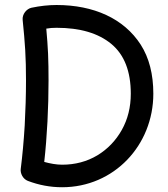

<svg xmlns="http://www.w3.org/2000/svg" viewBox="-20 -724 684 782"><path d="M107.9 -692.4C88.4 -688 69.8 -666.5 72.3 -642.6C82 -547.4 85.9 -493.2 85.9 -396C85.9 -336.9 84 -275.4 80.6 -212.4C76.7 -148.9 71.3 -90.3 64.5 -36.1C62 -18.1 73.2 4.9 93.3 12.7C138.2 29.8 184.6 38.6 232.9 38.6C444.3 38.6 604.5 -132.3 604.5 -342.3C604.5 -421.9 587.4 -488.3 553.2 -542C484.4 -648.9 361.3 -703.6 210.4 -703.6C176.8 -703.6 142.6 -699.7 107.9 -692.4ZM168.5 -607.4C181.6 -609.9 195.8 -610.8 210.4 -610.8C306.2 -610.8 380.4 -588.9 433.6 -544.9C486.3 -501 512.7 -433.6 512.7 -342.3C512.7 -287.6 500.5 -238.3 476.1 -194.8C451.7 -151.4 418.5 -116.7 376.5 -91.3C334 -65.9 286.1 -53.2 232.9 -53.2C209 -53.2 183.6 -58.1 160.2 -64.5C171.9 -169.4 177.7 -287.1 177.7 -396C177.7 -436.5 177.2 -473.1 175.8 -504.9C174.3 -536.6 171.9 -570.8 168.5 -607.4Z"/></svg>

Font: Mikhak Medium
Style: Regular
Weight: 500
Designer: Amin Abedi
Version: Version 3.2